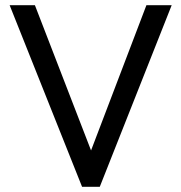

<svg xmlns="http://www.w3.org/2000/svg" viewBox="-20 -717 696 737"><path d="M17 -697H114L329.5 -139.5L542 -697H639L363 0H295Z"/></svg>

Font: HK Grotesk
Style: Regular
Weight: 400
Designer: Alfredo Marco Pradil
Foundry: Hanken Design Co.
Version: Version 3.001